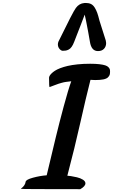

<svg xmlns="http://www.w3.org/2000/svg" viewBox="-20 -1282 775 1317"><path d="M322.3 -685.5 320.3 -684.6Q316.4 -684.6 316.4 -748.5Q316.4 -753.9 320.1 -761.2Q323.7 -768.6 333.3 -778.1Q342.8 -787.6 356.7 -796.6Q370.6 -805.7 393.3 -814.5Q416 -823.2 444.3 -829.8Q472.7 -836.4 512.5 -840.6Q552.2 -844.7 598.6 -844.7Q635.7 -844.7 661.9 -841.6Q688 -838.4 702.1 -833.7Q716.3 -829.1 723.9 -821Q731.4 -813 733.2 -806.6Q734.9 -800.3 734.9 -790Q734.9 -776.9 732.2 -768.6Q729.5 -760.3 720 -751Q710.4 -741.7 688.7 -737.3Q667 -732.9 632.8 -732.9Q616.7 -732.9 600.6 -734.4Q569.3 -611.8 531 -440.7Q492.7 -269.5 441.9 -76.7Q449.2 -76.7 466.8 -74Q484.4 -71.3 507.8 -65.9Q531.2 -60.5 548.6 -49.6Q565.9 -38.6 565.9 -24.4Q565.9 -4.4 530.8 15.6Q122.6 15.6 122.6 13.2Q122.6 12.2 129.9 6.8Q137.2 1.5 145.5 -9.5Q153.8 -20.5 155.8 -34.7Q157.2 -49.8 205.8 -63Q254.4 -76.2 300.3 -79.6Q339.8 -246.1 362.8 -340.8Q385.7 -435.5 416.7 -551Q447.8 -666.5 468.8 -724.6Q447.3 -722.2 432.9 -720.2Q418.5 -718.3 403.3 -713.9Q388.2 -709.5 381.6 -707.5Q375 -705.6 354.2 -697.5Q333.5 -689.5 322.3 -685.5ZM561 -1181.6Q555.7 -1168 546.1 -1142.8Q536.6 -1117.7 532.2 -1106.4Q522.9 -1083 507.3 -1042.5Q491.7 -1002 489.3 -996.1Q481 -974.1 471.4 -960.7Q461.9 -947.3 450.7 -941.9Q439.5 -936.5 431.6 -935.1Q423.8 -933.6 410.6 -933.6Q399.4 -933.6 388.2 -946.5Q377 -959.5 377 -978Q377 -986.3 380.9 -996.6L460.9 -1157.2Q490.2 -1213.9 500.5 -1227.5Q522.9 -1258.3 558.1 -1261.2Q563.5 -1261.7 568.8 -1261.7Q589.8 -1261.7 604.7 -1254.2Q619.6 -1246.6 630.1 -1229.2Q640.6 -1211.9 647.5 -1192.4Q654.3 -1172.9 662.6 -1139.6Q678.7 -1089.8 705.6 -1003.9Q708 -994.1 708 -986.8Q708 -962.9 693.4 -947.3Q678.7 -931.6 651.9 -931.6Q606.4 -931.6 596.7 -996.1Q586.4 -1057.6 570.3 -1139.2Q567.9 -1150.9 561 -1181.6Z"/></svg>

Font: iCiel Pacifico
Style: Regular
Weight: 400
Designer: Vernon Adams
Foundry: Vernon Adams
Version: Version 1.00 September 26, 2014, initial release